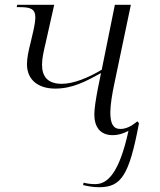

<svg xmlns="http://www.w3.org/2000/svg" viewBox="-20 -556 671 804"><path d="M395 228C488 228 521 178 562 -40L555 -48C528 -25 505 -16 484 -16C453 -16 442 -40 442 -86C442 -117 450 -164 458 -202L528 -536H461L406 -264C351 -231 288 -205 239 -205C179 -205 156 -236 156 -285C156 -312 163 -342 172 -380L207 -536H52L50 -526H64C107 -526 128 -519 128 -483C128 -472 125 -450 119 -424L109 -381C99 -341 93 -314 93 -287C93 -219 143 -185 211 -185C284 -185 339 -215 403 -250L390 -186C381 -140 375 -99 375 -77C375 -24 400 10 452 10C472 10 493 5 518 -8C479 170 430 215 379 215C361 215 346 213 330 209L328 219C345 223 368 228 395 228Z"/></svg>

Font: Noto Serif Display Light
Style: Italic
Weight: 300
Italic angle: -12°
Designer: Monotype Design Team
Foundry: Monotype Imaging Inc.
Version: Version 2.009